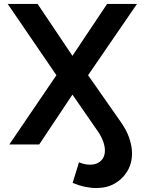

<svg xmlns="http://www.w3.org/2000/svg" viewBox="-20 -730 729 970"><path d="M347 194 379 90Q408 102 434 102Q458 102 475 93Q492 84 501 68Q510 52 510 30Q510 9 501 -16Q492 -41 474 -67L346 -252L178 0H27L265 -350L19 -710H170L346 -448L521 -710H672L425 -350L588 -117Q619 -74 633 -32.5Q647 9 647 45Q647 95 623.5 134.5Q600 174 560 197Q520 220 467 220Q439 220 408.5 213.5Q378 207 347 194Z"/></svg>

Font: YasnoRaleway
Style: Bold
Weight: 700
Designer: Matt McInerney, Pablo Impallari, Rodrigo Fuenzalida
Foundry: Matt McInerney, Pablo Impallari, Rodrigo Fuenzalida
Version: Version 4.026